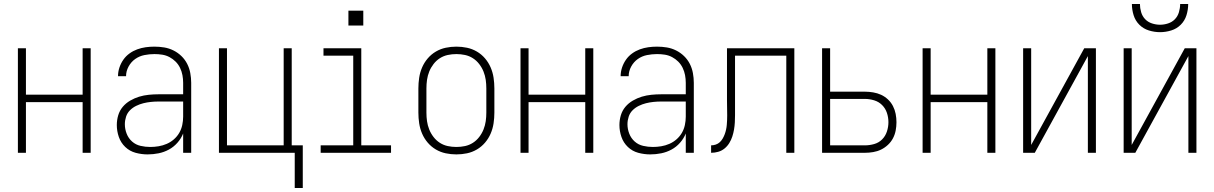

<svg xmlns="http://www.w3.org/2000/svg" viewBox="-20 -760 6040 955"><path d="M69 0V-520H109V-289H391V-520H431V0H391V-252H109V0Z M714 8Q684 8 654.5 0Q625 -8 603 -29Q581 -50 571 -79Q561 -108 561 -138Q561 -163 568 -186.5Q575 -210 590.5 -228.5Q606 -247 627.5 -259.5Q649 -272 672 -279Q695 -286 719.5 -288.5Q744 -291 768 -291H891V-348Q891 -367 887.5 -386Q884 -405 875.5 -422.5Q867 -440 853.5 -453.5Q840 -467 823 -476Q806 -485 787 -488Q768 -491 748 -491Q723 -491 698 -486Q673 -481 652.5 -466.5Q632 -452 619.5 -429Q607 -406 607 -381H567Q567 -403 574 -424Q581 -445 593.5 -463Q606 -481 624 -494Q642 -507 662.5 -514.5Q683 -522 704.5 -525Q726 -528 748 -528Q773 -528 797 -524Q821 -520 843 -509Q865 -498 882.5 -481Q900 -464 911 -442.5Q922 -421 926.5 -396.5Q931 -372 931 -348V0H891V-96Q881 -71 862.5 -50Q844 -29 820 -16Q796 -3 769 2.5Q742 8 714 8ZM727 -29Q748 -29 769 -32.5Q790 -36 809.5 -44.5Q829 -53 845 -67Q861 -81 871.5 -99Q882 -117 886.5 -138Q891 -159 891 -180V-255H768Q749 -255 730 -253Q711 -251 693 -246.5Q675 -242 657.5 -233.5Q640 -225 626.5 -211.5Q613 -198 607 -179.5Q601 -161 601 -142Q601 -118 610 -95Q619 -72 637 -56Q655 -40 679 -34.5Q703 -29 727 -29Z M1446 175V0H1069V-520H1109V-37H1391V-520H1431V-37H1486V175Z M1575 0V-37H1737V-483H1589V-520H1777V-37H1925V0ZM1713 -633V-707H1787V-633Z M2250 8Q2223 8 2197 2.5Q2171 -3 2148 -16.5Q2125 -30 2107.5 -50.5Q2090 -71 2079.5 -95.5Q2069 -120 2065 -146.5Q2061 -173 2061 -200V-320Q2061 -347 2065 -373.5Q2069 -400 2079.5 -424.5Q2090 -449 2107.5 -469.5Q2125 -490 2148 -503.5Q2171 -517 2197 -522.5Q2223 -528 2250 -528Q2277 -528 2303 -522.5Q2329 -517 2352 -503.5Q2375 -490 2392.5 -469.5Q2410 -449 2420.5 -424.5Q2431 -400 2435 -373.5Q2439 -347 2439 -320V-200Q2439 -173 2435 -146.5Q2431 -120 2420.5 -95.5Q2410 -71 2392.5 -50.5Q2375 -30 2352 -16.5Q2329 -3 2303 2.5Q2277 8 2250 8ZM2250 -29Q2272 -29 2293 -33.5Q2314 -38 2332 -49.5Q2350 -61 2363.5 -78.5Q2377 -96 2385 -116Q2393 -136 2396 -157Q2399 -178 2399 -200V-320Q2399 -342 2396 -363Q2393 -384 2385 -404Q2377 -424 2363.5 -441.5Q2350 -459 2332 -470.5Q2314 -482 2293 -486.5Q2272 -491 2250 -491Q2228 -491 2207 -486.5Q2186 -482 2168 -470.5Q2150 -459 2136.5 -441.5Q2123 -424 2115 -404Q2107 -384 2104 -363Q2101 -342 2101 -320V-200Q2101 -178 2104 -157Q2107 -136 2115 -116Q2123 -96 2136.5 -78.5Q2150 -61 2168 -49.5Q2186 -38 2207 -33.5Q2228 -29 2250 -29Z M2569 0V-520H2609V-289H2891V-520H2931V0H2891V-252H2609V0Z M3214 8Q3184 8 3154.5 0Q3125 -8 3103 -29Q3081 -50 3071 -79Q3061 -108 3061 -138Q3061 -163 3068 -186.5Q3075 -210 3090.5 -228.5Q3106 -247 3127.5 -259.5Q3149 -272 3172 -279Q3195 -286 3219.5 -288.5Q3244 -291 3268 -291H3391V-348Q3391 -367 3387.5 -386Q3384 -405 3375.5 -422.5Q3367 -440 3353.5 -453.5Q3340 -467 3323 -476Q3306 -485 3287 -488Q3268 -491 3248 -491Q3223 -491 3198 -486Q3173 -481 3152.5 -466.5Q3132 -452 3119.5 -429Q3107 -406 3107 -381H3067Q3067 -403 3074 -424Q3081 -445 3093.5 -463Q3106 -481 3124 -494Q3142 -507 3162.5 -514.5Q3183 -522 3204.5 -525Q3226 -528 3248 -528Q3273 -528 3297 -524Q3321 -520 3343 -509Q3365 -498 3382.5 -481Q3400 -464 3411 -442.5Q3422 -421 3426.5 -396.5Q3431 -372 3431 -348V0H3391V-96Q3381 -71 3362.5 -50Q3344 -29 3320 -16Q3296 -3 3269 2.5Q3242 8 3214 8ZM3227 -29Q3248 -29 3269 -32.5Q3290 -36 3309.5 -44.5Q3329 -53 3345 -67Q3361 -81 3371.5 -99Q3382 -117 3386.5 -138Q3391 -159 3391 -180V-255H3268Q3249 -255 3230 -253Q3211 -251 3193 -246.5Q3175 -242 3157.5 -233.5Q3140 -225 3126.5 -211.5Q3113 -198 3107 -179.5Q3101 -161 3101 -142Q3101 -118 3110 -95Q3119 -72 3137 -56Q3155 -40 3179 -34.5Q3203 -29 3227 -29Z M3517 0V-37Q3529 -37 3540.5 -41Q3552 -45 3560.5 -53Q3569 -61 3575 -71.5Q3581 -82 3585 -93Q3589 -104 3591.5 -115.5Q3594 -127 3595 -138.5Q3596 -150 3596.5 -162Q3597 -174 3597 -186Q3597 -205 3596.5 -223.5Q3596 -242 3596 -261V-520H3931V0H3891V-483H3636V-261Q3636 -252 3636 -242Q3636 -232 3636 -223Q3636 -205 3636 -187Q3636 -169 3635 -151Q3634 -133 3631 -115.5Q3628 -98 3622.5 -81Q3617 -64 3607.5 -48.5Q3598 -33 3584 -21.5Q3570 -10 3552.5 -5Q3535 0 3517 0Z M4069 0V-520H4109V-304H4282Q4302 -304 4323 -300.5Q4344 -297 4362.5 -288.5Q4381 -280 4396.5 -265.5Q4412 -251 4421.5 -232.5Q4431 -214 4435 -193.5Q4439 -173 4439 -152Q4439 -131 4435 -110.5Q4431 -90 4421.5 -72Q4412 -54 4396.5 -39.5Q4381 -25 4362.5 -16Q4344 -7 4323 -3.5Q4302 0 4282 0ZM4282 -37Q4305 -37 4328 -43.5Q4351 -50 4367.5 -66.5Q4384 -83 4391.5 -106Q4399 -129 4399 -152Q4399 -176 4391.5 -198.5Q4384 -221 4367.5 -237.5Q4351 -254 4328 -261Q4305 -268 4282 -268H4109V-37Z M4569 0V-520H4609V-289H4891V-520H4931V0H4891V-252H4609V0Z M5069 0V-520H5109V-39L5373 -520H5431V0H5391V-481L5127 0Z M5569 0V-520H5609V-39L5873 -520H5931V0H5891V-481L5627 0ZM5750 -600Q5722 -600 5694.5 -608.5Q5667 -617 5647 -637Q5627 -657 5618.5 -684.5Q5610 -712 5610 -740H5650Q5650 -720 5656 -699.5Q5662 -679 5676 -664.5Q5690 -650 5710 -643.5Q5730 -637 5750 -637Q5770 -637 5790 -643.5Q5810 -650 5824 -664.5Q5838 -679 5844 -699.5Q5850 -720 5850 -740H5890Q5890 -712 5881.5 -684.5Q5873 -657 5853 -637Q5833 -617 5805.5 -608.5Q5778 -600 5750 -600Z"/></svg>

Font: Iosevka SS04 Extralight
Style: Regular
Weight: 200
Monospace: yes
Designer: Belleve Invis
Foundry: Belleve Invis
Version: Version 19.0.0; ttfautohint (v1.8.4)